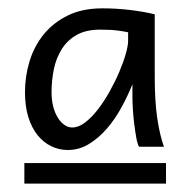

<svg xmlns="http://www.w3.org/2000/svg" viewBox="-20 -682 435 458"><path d="M219.2 -611.3Q185.5 -611.3 163.3 -598.9Q141.1 -586.4 127.7 -565.4Q114.3 -544.4 108.6 -517.6Q103 -490.7 103 -461.9Q103 -443.4 106.9 -428Q110.8 -412.6 117.7 -401.6Q124.5 -390.6 133.3 -384.3Q142.1 -377.9 152.3 -377.9Q167.5 -377.9 183.3 -390.1Q199.2 -402.3 213.9 -421.4Q228.5 -440.4 241.7 -464.1Q254.9 -487.8 264.6 -510.7Q274.4 -533.7 280 -553.5Q285.6 -573.2 285.6 -584.5V-605Q277.3 -606.9 261.2 -609.1Q245.1 -611.3 219.2 -611.3ZM295.9 -481Q285.2 -454.1 270 -426.3Q254.9 -398.4 235.4 -375.7Q215.8 -353 192.4 -338.6Q168.9 -324.2 142.1 -324.2Q120.6 -324.2 102.1 -333.3Q83.5 -342.3 69.6 -359.6Q55.7 -377 47.6 -402.6Q39.6 -428.2 39.6 -461.9Q39.6 -500 50.5 -535.9Q61.5 -571.8 84.2 -599.9Q106.9 -627.9 141.6 -645Q176.3 -662.1 224.1 -662.1Q257.8 -662.1 290.3 -658.2Q322.8 -654.3 349.1 -647.9V-500Q349.1 -439.9 355.2 -399.4Q361.3 -358.9 371.1 -332H311.5Q307.6 -339.4 304.9 -354.7Q302.2 -370.1 300 -387.7Q297.9 -405.3 296.9 -422.1Q295.9 -439 295.9 -449.2ZM38.1 -293H376V-244.1H38.1Z"/></svg>

Font: Andika
Style: Regular
Weight: 400
Designer: Victor Gaultney, Annie Olsen, Julie Remington, Don Collingsworth, Eric Hays
Foundry: SIL International
Version: Version 1.001